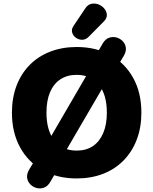

<svg xmlns="http://www.w3.org/2000/svg" viewBox="-20 -976 847 1062"><path d="M404 11Q297 11 216 -34.5Q135 -80 90.5 -162Q46 -244 46 -353Q46 -435 71.5 -502Q97 -569 144.5 -617Q192 -665 258 -690.5Q324 -716 404 -716Q511 -716 591.5 -671Q672 -626 717 -544.5Q762 -463 762 -353Q762 -271 736.5 -204Q711 -137 663.5 -88.5Q616 -40 550 -14.5Q484 11 404 11ZM404 -143Q457 -143 494 -168Q531 -193 551 -240Q571 -287 571 -353Q571 -452 527 -507Q483 -562 404 -562Q352 -562 314.5 -537.5Q277 -513 257 -466.5Q237 -420 237 -353Q237 -254 281 -198.5Q325 -143 404 -143ZM257 32Q243 55 223 62Q203 69 183 64Q163 59 148 44Q133 29 130 7.5Q127 -14 142 -39L191 -121L248 -197L472 -582L500 -653L549 -737Q563 -760 583 -767Q603 -774 623 -769Q643 -764 658 -749Q673 -734 676 -712.5Q679 -691 664 -666L615 -584L558 -508L334 -124L306 -52ZM471 -773Q454 -756 434.5 -756Q415 -756 399.5 -767.5Q384 -779 379 -796.5Q374 -814 387 -833L452 -930Q466 -951 486 -955Q506 -959 525 -951.5Q544 -944 557 -928.5Q570 -913 571 -894Q572 -875 554 -857Z"/></svg>

Font: Nunito ExtraLight Black
Style: Regular
Weight: 900
Version: Version 3.602